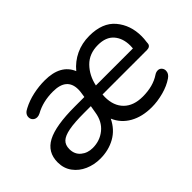

<svg xmlns="http://www.w3.org/2000/svg" viewBox="-81 -755 1023 1023"><g transform="rotate(-45 431.0 -243.5)"><path d="M36 -138Q36 -215 101.5 -249.5Q167 -284 311 -284H383L386 -304Q389 -321 389 -335Q389 -423 285 -423Q209 -423 152 -391Q140 -385 130 -385Q115 -385 105.5 -394.5Q96 -404 96 -418Q96 -443 126 -457Q164 -477 208 -486.5Q252 -496 296 -496Q415 -496 450 -412Q483 -452 529.5 -474Q576 -496 632 -496Q731 -496 779.5 -438.5Q828 -381 828 -297Q828 -278 825 -258L824 -246Q823 -236 815.5 -230.5Q808 -225 796 -225H461Q460 -219 460 -206Q460 -140 498 -102.5Q536 -65 605 -65Q683 -65 735 -100Q747 -108 760 -108Q773 -108 781.5 -98.5Q790 -89 790 -76Q790 -54 768 -39Q735 -16 688.5 -3.5Q642 9 599 9Q527 9 475.5 -20Q424 -49 401 -103Q374 -47 324 -19Q274 9 211 9Q165 9 125 -8.5Q85 -26 60.5 -59.5Q36 -93 36 -138ZM223 -60Q277 -60 317 -92.5Q357 -125 366 -184L373 -225H322Q249 -225 207.5 -217Q166 -209 148 -192Q130 -175 130 -144Q130 -105 157 -82.5Q184 -60 223 -60ZM749 -284Q750 -291 750 -304Q750 -360 720 -394.5Q690 -429 630 -429Q564 -429 523.5 -387.5Q483 -346 470 -284Z"/></g></svg>

Font: SN Pro
Style: Italic
Weight: 400
Italic angle: -9°
Designer: Tobias Whetton
Foundry: Supernotes
Version: Version 1.003